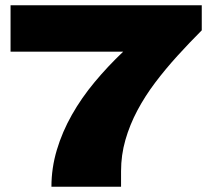

<svg xmlns="http://www.w3.org/2000/svg" viewBox="-20 -708 795 728"><path d="M175 0Q175 -71 195.5 -139.5Q216 -208 252.5 -272.5Q289 -337 339 -397Q389 -457 447 -512H20V-688H745V-593Q698 -546 653 -496.5Q608 -447 569 -395.5Q530 -344 501 -289.5Q472 -235 455.5 -177.5Q439 -120 439 -59V0Z"/></svg>

Font: Archivo Expanded Black
Style: Regular
Weight: 900
Width: 7
Designer: Hector Gatti
Foundry: Omnibus-Type
Version: Version 2.001